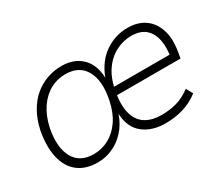

<svg xmlns="http://www.w3.org/2000/svg" viewBox="-92 -725 1111 958"><g transform="rotate(-30 463.0 -246.0)"><path d="M241 8Q171 8 127.5 -26.5Q84 -61 69.5 -124.5Q55 -188 71 -274Q83 -330 107 -372.5Q131 -415 164 -443Q197 -471 237.5 -485.5Q278 -500 322 -500Q393 -500 436.5 -458.5Q480 -417 483 -340Q513 -419 572 -459.5Q631 -500 703 -500Q761 -500 800.5 -472.5Q840 -445 857 -394Q874 -343 862 -271L856 -235H472L480 -279H840L815 -256Q826 -317 817 -361.5Q808 -406 779 -431Q750 -456 698 -456Q650 -456 606.5 -432.5Q563 -409 533 -363.5Q503 -318 492 -247L491 -244Q480 -171 495 -125.5Q510 -80 546 -59Q582 -38 634 -38Q680 -38 720.5 -49Q761 -60 803 -91L824 -53Q782 -21 734 -6.5Q686 8 631 8Q553 8 503.5 -31.5Q454 -71 450 -150Q432 -99 400 -64Q368 -29 327 -10.5Q286 8 241 8ZM243 -38Q291 -38 331.5 -60Q372 -82 401.5 -125Q431 -168 444 -232Q465 -335 431.5 -395Q398 -455 318 -455Q271 -455 231 -433Q191 -411 161.5 -368Q132 -325 118 -262Q98 -158 131 -98Q164 -38 243 -38Z"/></g></svg>

Font: Nunito Sans 7pt SemiCondensed ExtraLight
Style: Italic
Weight: 250
Width: 4
Italic angle: -9°
Designer: Vernon Adams
Foundry: Vernon Adams
Version: Version 3.101;gftools[0.9.27]